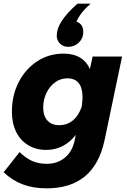

<svg xmlns="http://www.w3.org/2000/svg" viewBox="-43 -819 693 1049"><path d="M-23 122 64 12Q99 46 134 61Q169 76 212 76Q271 76 311.5 42.5Q352 9 365 -52L371 -82Q307 0 209 0Q154 0 111.5 -25.5Q69 -51 45.5 -98Q22 -145 22 -208Q22 -298 59 -370Q96 -442 160 -484Q224 -526 304 -526Q359 -526 395.5 -503.5Q432 -481 448 -441L463 -510H624L528 -52Q472 210 212 210Q139 210 81.5 188.5Q24 167 -23 122ZM193 -232Q193 -186 216 -160.5Q239 -135 282 -135Q321 -135 352.5 -159Q384 -183 403 -234Q405 -248 406.5 -263.5Q408 -279 408 -286Q408 -391 325 -391Q287 -391 257 -368.5Q227 -346 210 -309.5Q193 -273 193 -232ZM412 -644Q412 -610 388 -586.5Q364 -563 329 -563Q303 -563 285 -580.5Q267 -598 267 -624Q267 -662 294 -704Q321 -746 380 -799H452Q395 -749 375 -701Q412 -688 412 -644Z"/></svg>

Font: Wix Madefor Text ExtraBold
Style: Italic
Weight: 800
Italic angle: -12°
Designer: Dalton Maag Ltd
Foundry: Dalton Maag Ltd
Version: Version 3.100